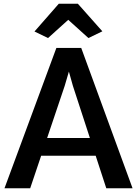

<svg xmlns="http://www.w3.org/2000/svg" viewBox="-20 -1007 732 1027"><path d="M141.5 0H4L281.5 -750.5H414.5L689 0H548.5L370 -547.5L348.5 -624L326 -547.5ZM148 -174 168.5 -269H509.5L530 -174ZM237 -803.5 164.5 -838.5 294.5 -987H396.5L527.5 -839.5L453 -803.5L345 -901Z"/></svg>

Font: Merriweather Sans Medium
Style: Regular
Weight: 500
Designer: Eben Sorkin
Foundry: Eben Sorkin
Version: Version 2.001